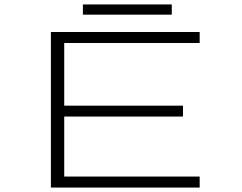

<svg xmlns="http://www.w3.org/2000/svg" viewBox="-20 -844 1090 864"><path d="M353 -824H753V-778H353ZM878.5 -650.5H269V-368.5H803.5V-319.5H269V-49.5H878.5V0H209V-700H878.5Z"/></svg>

Font: League Mono Extended UltraLight
Style: Regular
Weight: 200
Width: 9
Designer: Tyler Finck
Foundry: The League of Moveable Type / Tyler Finck
Version: Version 2.210